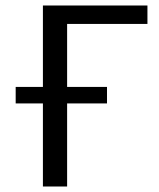

<svg xmlns="http://www.w3.org/2000/svg" viewBox="-20 -678 577 698"><path d="M136 0V-658H224V0ZM176 -591V-658H516V-591ZM37 -302V-362H369V-302Z"/></svg>

Font: Ysabeau Office Medium
Style: Regular
Weight: 500
Designer: Christian Thalmann (Catharsis Fonts)
Version: Version 2.001;gftools[0.9.30]; featfreeze: tnum,lnum,ss02